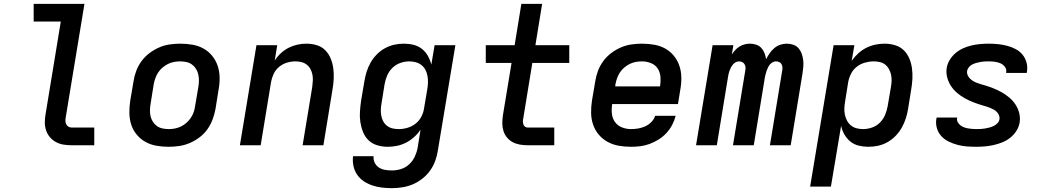

<svg xmlns="http://www.w3.org/2000/svg" viewBox="-20 -755 5440 998"><path d="M352 0Q330 0 309 -3.5Q288 -7 270 -17Q252 -27 239 -42.5Q226 -58 219.5 -77.5Q213 -97 213 -118.5Q213 -140 217 -162L296 -643H155V-735H419L322 -147Q320 -138 320 -128.5Q320 -119 323.5 -110.5Q327 -102 335 -97Q343 -92 352 -92H470V0Z M856 8Q824 8 793 2.5Q762 -3 736 -17.5Q710 -32 690.5 -55.5Q671 -79 662 -107.5Q653 -136 652.5 -168Q652 -200 657 -232L674 -332Q678 -359 688 -386Q698 -413 715.5 -437Q733 -461 757 -479Q781 -497 807.5 -508.5Q834 -520 862 -524Q890 -528 917 -528Q950 -528 981 -522.5Q1012 -517 1038 -502.5Q1064 -488 1083 -464.5Q1102 -441 1111.5 -412.5Q1121 -384 1121.5 -352Q1122 -320 1116 -288L1100 -188Q1095 -161 1085 -134Q1075 -107 1058 -83Q1041 -59 1017 -41Q993 -23 966 -11.5Q939 0 911 4Q883 8 856 8ZM857 -84Q873 -84 889 -87Q905 -90 920.5 -97.5Q936 -105 949 -116.5Q962 -128 971.5 -142Q981 -156 986.5 -171.5Q992 -187 994 -203L1011 -303Q1014 -320 1014 -336.5Q1014 -353 1010.5 -368.5Q1007 -384 998.5 -397.5Q990 -411 977.5 -420Q965 -429 949 -432.5Q933 -436 916 -436Q901 -436 884.5 -433Q868 -430 853 -422.5Q838 -415 824.5 -403.5Q811 -392 802 -378Q793 -364 787.5 -348.5Q782 -333 779 -317L763 -217Q760 -200 759.5 -183.5Q759 -167 762.5 -151.5Q766 -136 774.5 -122.5Q783 -109 795.5 -100Q808 -91 824 -87.5Q840 -84 857 -84Z M1227 0 1313 -520H1421L1408 -440Q1421 -461 1440 -478.5Q1459 -496 1481 -507Q1503 -518 1526.5 -523Q1550 -528 1573 -528Q1601 -528 1627 -520Q1653 -512 1671 -493.5Q1689 -475 1699 -450.5Q1709 -426 1712.5 -399Q1716 -372 1714.5 -344Q1713 -316 1708 -288L1661 0H1553L1603 -303Q1605 -319 1606 -335.5Q1607 -352 1604 -367Q1601 -382 1594 -395.5Q1587 -409 1575 -418.5Q1563 -428 1547.5 -432Q1532 -436 1516 -436Q1494 -436 1472 -429.5Q1450 -423 1431.5 -408Q1413 -393 1403 -372Q1393 -351 1389 -329L1335 0Z M2017 223Q1991 223 1965.5 220Q1940 217 1916 209Q1892 201 1871.5 187.5Q1851 174 1837 154Q1823 134 1817.5 109Q1812 84 1815 57H1922Q1920 76 1928 91.5Q1936 107 1950 116Q1964 125 1981.5 128Q1999 131 2017 131Q2041 131 2065 123.5Q2089 116 2107.5 98.5Q2126 81 2136.5 58Q2147 35 2151 12L2166 -81Q2152 -60 2132.5 -42.5Q2113 -25 2090.5 -13.5Q2068 -2 2043.5 3Q2019 8 1995 8Q1967 8 1940.5 0Q1914 -8 1895.5 -26Q1877 -44 1867 -69Q1857 -94 1853 -121Q1849 -148 1851 -176Q1853 -204 1857 -232L1874 -332Q1878 -357 1885.5 -381.5Q1893 -406 1906 -429Q1919 -452 1938 -471.5Q1957 -491 1980.5 -504Q2004 -517 2029 -522.5Q2054 -528 2079 -528Q2105 -528 2129.5 -522Q2154 -516 2173 -501Q2192 -486 2204 -464.5Q2216 -443 2222 -419L2239 -520H2347L2256 27Q2252 54 2242.5 80.5Q2233 107 2216 131Q2199 155 2175.5 173.5Q2152 192 2126 203Q2100 214 2072 218.5Q2044 223 2017 223ZM2053 -84Q2075 -84 2097.5 -90.5Q2120 -97 2139 -111.5Q2158 -126 2169.5 -147.5Q2181 -169 2184 -191L2201 -291Q2204 -309 2204.5 -326.5Q2205 -344 2202 -360.5Q2199 -377 2191.5 -391.5Q2184 -406 2171 -416.5Q2158 -427 2141.5 -431.5Q2125 -436 2107 -436Q2085 -436 2061.5 -428Q2038 -420 2020 -402.5Q2002 -385 1992.5 -362.5Q1983 -340 1979 -317L1963 -217Q1960 -200 1959.5 -184Q1959 -168 1962 -152.5Q1965 -137 1972.5 -123.5Q1980 -110 1992.5 -100.5Q2005 -91 2020.5 -87.5Q2036 -84 2053 -84Z M2723 0Q2702 0 2682 -3.5Q2662 -7 2645 -16Q2628 -25 2615.5 -40Q2603 -55 2597 -74Q2591 -93 2591 -113.5Q2591 -134 2594 -155L2639 -428H2505V-520H2655L2690 -735H2798L2763 -520H2939V-428H2747L2700 -140Q2698 -132 2698 -124Q2698 -116 2700.5 -108.5Q2703 -101 2709 -96.5Q2715 -92 2723 -92H2861V0Z M3260 8Q3227 8 3196 2.5Q3165 -3 3138.5 -17.5Q3112 -32 3092.5 -55Q3073 -78 3063 -107Q3053 -136 3052.5 -168Q3052 -200 3057 -232L3074 -332Q3078 -359 3088 -386Q3098 -413 3115.5 -437Q3133 -461 3157 -479Q3181 -497 3207.5 -508.5Q3234 -520 3262 -524Q3290 -528 3317 -528Q3350 -528 3381 -522.5Q3412 -517 3438 -502.5Q3464 -488 3483 -464.5Q3502 -441 3511.5 -412.5Q3521 -384 3521.5 -352Q3522 -320 3516 -288L3504 -214H3162Q3158 -189 3160.5 -164.5Q3163 -140 3176.5 -121Q3190 -102 3212.5 -93Q3235 -84 3260 -84Q3278 -84 3296.5 -87Q3315 -90 3333 -98Q3351 -106 3365.5 -120.5Q3380 -135 3385 -153H3492Q3486 -129 3474 -106Q3462 -83 3444 -63.5Q3426 -44 3403.5 -30Q3381 -16 3357 -7Q3333 2 3308.5 5Q3284 8 3260 8ZM3178 -306H3411Q3415 -331 3413 -355.5Q3411 -380 3398.5 -399Q3386 -418 3363.5 -427Q3341 -436 3316 -436Q3301 -436 3284.5 -433Q3268 -430 3253 -422.5Q3238 -415 3224.5 -403.5Q3211 -392 3202 -378Q3193 -364 3187.5 -348.5Q3182 -333 3179 -317Z M3598 0 3684 -520H3792L3784 -472Q3792 -484 3802 -495Q3812 -506 3824.5 -513.5Q3837 -521 3851 -524.5Q3865 -528 3878 -528Q3896 -528 3911.5 -522.5Q3927 -517 3937.5 -505.5Q3948 -494 3954 -478.5Q3960 -463 3962 -447Q3970 -463 3980.5 -478Q3991 -493 4005 -505Q4019 -517 4036 -522.5Q4053 -528 4070 -528Q4071 -528 4071 -528Q4071 -528 4071 -528Q4088 -528 4104.5 -522Q4121 -516 4131.5 -503.5Q4142 -491 4147.5 -475Q4153 -459 4155 -442Q4157 -425 4155.5 -407Q4154 -389 4151 -371L4090 0H3982L4046 -389Q4048 -398 4047 -406.5Q4046 -415 4042 -422Q4038 -429 4030 -432.5Q4022 -436 4013 -436Q4005 -436 3996.5 -431.5Q3988 -427 3982 -420Q3976 -413 3972 -404.5Q3968 -396 3965 -387.5Q3962 -379 3960 -370.5Q3958 -362 3956 -354L3898 0H3790L3854 -389Q3856 -398 3855 -406.5Q3854 -415 3849.5 -422Q3845 -429 3837.5 -432.5Q3830 -436 3821 -436Q3812 -436 3804 -431.5Q3796 -427 3790 -420Q3784 -413 3779.5 -404.5Q3775 -396 3772 -387.5Q3769 -379 3767 -370.5Q3765 -362 3764 -354L3706 0Z M4191 215 4313 -520H4421L4407 -439Q4422 -460 4441 -477.5Q4460 -495 4483 -506.5Q4506 -518 4530.5 -523Q4555 -528 4578 -528Q4606 -528 4632.5 -520Q4659 -512 4677.5 -494Q4696 -476 4706.5 -451Q4717 -426 4720.5 -399Q4724 -372 4722.5 -344Q4721 -316 4716 -288L4700 -188Q4696 -163 4688 -138.5Q4680 -114 4667 -91Q4654 -68 4635 -48.5Q4616 -29 4593 -16Q4570 -3 4544.5 2.5Q4519 8 4494 8Q4468 8 4443.5 2Q4419 -4 4400.5 -19Q4382 -34 4369.5 -55.5Q4357 -77 4352 -101L4299 215ZM4466 -84Q4489 -84 4512.5 -92Q4536 -100 4553.5 -117.5Q4571 -135 4580.5 -157.5Q4590 -180 4594 -203L4611 -303Q4614 -320 4614.5 -336Q4615 -352 4611.5 -367.5Q4608 -383 4600.5 -396.5Q4593 -410 4581 -419.5Q4569 -429 4553 -432.5Q4537 -436 4521 -436Q4499 -436 4476 -429.5Q4453 -423 4434 -408.5Q4415 -394 4404 -372.5Q4393 -351 4389 -329L4373 -229Q4370 -211 4369 -193.5Q4368 -176 4371.5 -159.5Q4375 -143 4382.5 -128.5Q4390 -114 4402.5 -103.5Q4415 -93 4431.5 -88.5Q4448 -84 4466 -84Z M5055 8Q5029 8 5004 6Q4979 4 4955.5 -2.5Q4932 -9 4910.5 -19.5Q4889 -30 4873 -47.5Q4857 -65 4850 -88.5Q4843 -112 4847 -137Q4848 -139 4848 -140.5Q4848 -142 4849 -144H4956Q4955 -143 4955 -142.5Q4955 -142 4955 -142Q4953 -130 4958 -120.5Q4963 -111 4971 -104.5Q4979 -98 4989 -94Q4999 -90 5010 -88Q5021 -86 5032 -85Q5043 -84 5055 -84Q5066 -84 5077 -84.5Q5088 -85 5099.5 -87Q5111 -89 5122.5 -92Q5134 -95 5144.5 -100Q5155 -105 5164 -114Q5173 -123 5175 -134Q5177 -145 5173 -155Q5169 -165 5162 -172.5Q5155 -180 5146 -185Q5137 -190 5127.5 -194Q5118 -198 5108 -201Q5098 -204 5088 -207Q5064 -214 5040.5 -223Q5017 -232 4995.5 -244Q4974 -256 4955.5 -271.5Q4937 -287 4923.5 -307.5Q4910 -328 4903.5 -352.5Q4897 -377 4901 -403Q4905 -425 4917.5 -445Q4930 -465 4948 -480Q4966 -495 4987.5 -504.5Q5009 -514 5031 -519Q5053 -524 5075 -526Q5097 -528 5119 -528Q5144 -528 5168 -525.5Q5192 -523 5215 -517Q5238 -511 5259 -500Q5280 -489 5294.5 -471.5Q5309 -454 5315.5 -431Q5322 -408 5318 -383Q5318 -381 5317.5 -379.5Q5317 -378 5317 -376H5210Q5210 -377 5210 -377.5Q5210 -378 5210 -378Q5213 -395 5203.5 -407.5Q5194 -420 5180 -426Q5166 -432 5150.5 -434Q5135 -436 5119 -436Q5108 -436 5097.5 -435.5Q5087 -435 5076.5 -433Q5066 -431 5055 -428Q5044 -425 5034 -420Q5024 -415 5016.5 -406Q5009 -397 5007 -387Q5005 -376 5009 -366Q5013 -356 5020 -348.5Q5027 -341 5035.5 -335.5Q5044 -330 5053.5 -326Q5063 -322 5073 -319Q5083 -316 5093 -313H5094Q5118 -306 5141 -297Q5164 -288 5185.5 -276Q5207 -264 5225.5 -248.5Q5244 -233 5257.5 -213Q5271 -193 5277.5 -168.5Q5284 -144 5280 -118Q5276 -95 5263 -74.5Q5250 -54 5231 -39Q5212 -24 5189.5 -15Q5167 -6 5144.5 -1Q5122 4 5099.5 6Q5077 8 5055 8Z"/></svg>

Font: Iosevka SS04 SmBd Ex Obl
Style: Regular
Weight: 600
Width: 7
Italic angle: -9°
Monospace: yes
Designer: Belleve Invis
Foundry: Belleve Invis
Version: Version 19.0.0; ttfautohint (v1.8.4)